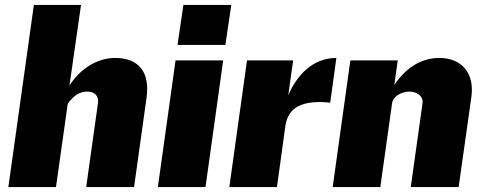

<svg xmlns="http://www.w3.org/2000/svg" viewBox="-20 -762 1971 782"><path d="M14 0H208L256 -340C280 -373 305 -389 335 -389C366 -389 383 -371 379 -342L331 0H526L577 -365C591 -469 545 -526 448 -526C393 -526 318 -498 263 -414L310 -742H118Z M922 -742H727L703 -579H898ZM889 -516H695L623 0H817Z M914 0H1108L1142 -247C1150 -302 1181 -359 1325 -344L1350 -526C1254 -526 1190 -457 1154 -374L1174 -516H986Z M1335 0H1529L1577 -342C1581 -371 1618 -389 1647 -389C1677 -389 1705 -371 1701 -342L1653 0H1848L1900 -368C1913 -465 1860 -526 1769 -526C1698 -526 1634 -488 1586 -416L1600 -516H1407Z"/></svg>

Font: United Sans Black
Style: Italic
Weight: 900
Italic angle: -8°
Designer: Pablo Impallari, Rodrigo Fuenzalida (Modified by Dan O. Williams)
Version: Version 1.000;PS 001.000;hotconv 1.0.88;makeotf.lib2.5.64775